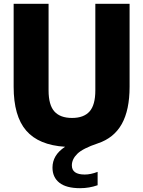

<svg xmlns="http://www.w3.org/2000/svg" viewBox="-20 -760 750 1006"><path d="M659 -740V-305.5Q659 -183.5 618 -110.2Q577 -37 493 -9Q414 17.5 385.2 45.8Q356.5 74 356.5 106.5Q356.5 154.5 424 154.5Q455 154.5 491.5 140.5V210.5Q447.5 226 399.5 226Q327.5 226 291.2 197.5Q255 169 255 118Q255 86 270.8 59Q286.5 32 321 9Q183 0.5 117.2 -75.8Q51.5 -152 51.5 -305.5V-740H234.5V-286.5Q234.5 -210 265 -176Q295.5 -142 357.5 -142Q419 -142 449.2 -176Q479.5 -210 479.5 -286.5V-740Z"/></svg>

Font: Encode Sans Semi Condensed ExBd
Style: Regular
Weight: 800
Width: 4
Designer: Multiple Designers
Foundry: Impallari Type
Version: Version 2.000